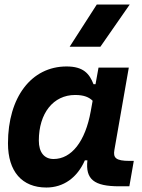

<svg xmlns="http://www.w3.org/2000/svg" viewBox="-20 -815 626 845"><path d="M400.4 -444.3H391.6C373.5 -490.7 347.2 -522.5 272.9 -522.5C118.2 -522.5 15.1 -387.2 15.1 -184.1C15.1 -60.5 76.7 10.3 184.1 10.3C259.3 10.3 319.8 -32.7 353.5 -109.4H364.7C355.5 -25.9 393.6 4.9 504.9 4.9H549.3L568.8 -106.9H550.3C489.3 -106.9 477.5 -120.6 483.4 -154.8L546.9 -517.6H413.6ZM310.5 -397C350.6 -397 372.1 -386.7 387.7 -371.6L379.4 -325.7C355.5 -191.9 294.4 -115.2 215.8 -115.2C174.8 -115.2 150.9 -144.5 150.9 -196.3C150.9 -316.9 214.8 -397 310.5 -397ZM286.6 -609.4H421.9L550.8 -794.9H405.8Z"/></svg>

Font: Cascadia Mono PL
Style: Bold Italic
Weight: 700
Italic angle: -10°
Monospace: yes
Designer: Aaron Bell
Foundry: Saja Typeworks
Version: Version 2404.023